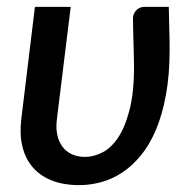

<svg xmlns="http://www.w3.org/2000/svg" viewBox="-20 -530 556 558"><path d="M185.5 -510 145.5 -185Q142 -158.5 146.5 -138Q151 -117.5 161.8 -103.2Q172.5 -89 189.2 -81.5Q206 -74 227.5 -74Q251.5 -74 276.8 -86.5Q302 -99 322.5 -129Q343 -159 356.2 -209.5Q369.5 -260 369.5 -336.5Q369.5 -351 369 -368.5Q368.5 -386 368 -404.2Q367.5 -422.5 367 -440.8Q366.5 -459 366.5 -475Q366.5 -484.5 369.8 -491Q373 -497.5 377.8 -501.8Q382.5 -506 388 -508Q393.5 -510 399 -510H470.5Q471 -496.5 471.2 -479.5Q471.5 -462.5 472 -445.5Q472.5 -428.5 472.8 -413.2Q473 -398 473 -387.5Q473 -313.5 462.5 -255.5Q452 -197.5 433.5 -153.5Q415 -109.5 389.8 -78.8Q364.5 -48 335.5 -28.8Q306.5 -9.5 274.5 -0.8Q242.5 8 210.5 8Q164.5 8 130.5 -5.5Q96.5 -19 75 -44Q53.5 -69 45 -104.8Q36.5 -140.5 42 -185L81.5 -510Z"/></svg>

Font: Lato Semibold
Style: Italic
Weight: 600
Italic angle: -7°
Designer: Lukasz Dziedzic
Foundry: tyPoland Lukasz Dziedzic
Version: Version 2.006; 2014-01-15